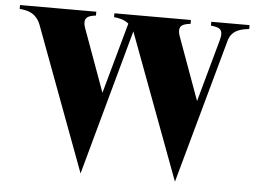

<svg xmlns="http://www.w3.org/2000/svg" viewBox="-51 -765 1124 845"><g transform="rotate(5 511.0 -342.5)"><path d="M849 -700V-683C883 -679 907 -675 894 -625L817 -347L717 -622C699 -671 725 -679 759 -683V-700H421V-683C441 -681 466 -677 486 -660L399 -347L299 -622C281 -671 308 -679 341 -683V-700H4V-683C34 -680 76 -675 97 -621L334 15L511 -628L751 15L928 -624C942 -674 989 -679 1018 -683V-700Z"/></g></svg>

Font: Sprat Condesed
Style: Bold
Weight: 700
Width: 3
Designer: Ethan Nakache
Foundry: Collletttivo
Version: Version 2.000;Glyphs 3.2 (3217)